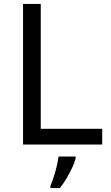

<svg xmlns="http://www.w3.org/2000/svg" viewBox="-20 -734 564 975"><path d="M97 0V-714H187V-80H499V0ZM364 70Q360 88 347.5 115.5Q335 143 318.5 171Q302 199 284 221H236V209Q244 192 252.5 165.5Q261 139 268 110.5Q275 82 277 61H364Z"/></svg>

Font: Noto Sans Saurashtra
Style: Regular
Weight: 400
Designer: Monotype Design Team
Foundry: Monotype Imaging Inc.
Version: Version 2.001; ttfautohint (v1.8.4.7-5d5b)